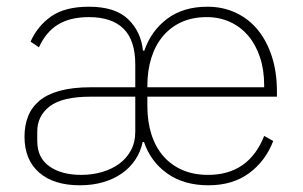

<svg xmlns="http://www.w3.org/2000/svg" viewBox="-20 -540 902 572"><path d="M250 -252Q166 -252 128.5 -223.5Q91 -195 91 -148V-120Q91 -70 127 -44.5Q163 -19 222 -19Q255 -19 284 -27.5Q313 -36 335 -52Q357 -68 370 -92Q383 -116 383 -148V-252ZM767 -280V-286Q767 -332 754.5 -369.5Q742 -407 719.5 -433.5Q697 -460 665.5 -474.5Q634 -489 596 -489Q554 -489 521.5 -474.5Q489 -460 466 -433Q443 -406 431 -368Q419 -330 419 -284V-280ZM600 -19Q721 -19 767 -135L794 -120Q771 -60 722 -24Q673 12 601 12Q528 12 478.5 -23Q429 -58 409 -117H405Q399 -88 383 -64Q367 -40 342.5 -23Q318 -6 286.5 3Q255 12 218 12Q140 12 96.5 -26Q53 -64 53 -133Q53 -166 63.5 -193Q74 -220 97 -239.5Q120 -259 158 -269.5Q196 -280 250 -280H383V-348Q383 -420 348 -454.5Q313 -489 245 -489Q189 -489 153 -467Q117 -445 96 -399L71 -416Q92 -463 133 -491.5Q174 -520 245 -520Q323 -520 361.5 -483Q400 -446 406 -389H410Q430 -448 478 -484Q526 -520 598 -520Q644 -520 682.5 -502Q721 -484 748 -451Q775 -418 790 -371.5Q805 -325 805 -268V-252H419V-225Q419 -178 431 -140Q443 -102 466.5 -75Q490 -48 523.5 -33.5Q557 -19 600 -19Z"/></svg>

Font: IBM Plex Sans Hebrew ExtraLight
Style: Regular
Weight: 200
Designer: Mike Abbink, Paul van der Laan, Pieter van Rosmalen, Yanek Iontef
Foundry: Bold Monday
Version: Version 1.2